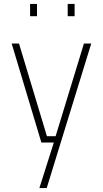

<svg xmlns="http://www.w3.org/2000/svg" viewBox="-20 -720 520 970"><path d="M39 -500H76L217 -32H261L404 -500H441L216 230H179L252 0H189ZM132 -638V-700H167V-638ZM322 -638V-700H357V-638Z"/></svg>

Font: TypoPRO Titillium Maps
Style: 1 wt
Weight: 100
Designer: Campivisivi
Foundry: Accademia di Belle Arti di Urbino and students of MA course of Visual design
Version: Version 001.001